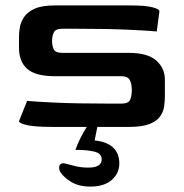

<svg xmlns="http://www.w3.org/2000/svg" viewBox="-20 -468 678 708"><path d="M173 0Q106 0 78 -7Q50 -14 50 -21L80 -96Q109 -93 186.5 -89.5Q264 -86 378 -86H428Q453 -86 459.5 -99.5Q466 -113 466 -136Q466 -159 458.5 -173Q451 -187 428 -187H182Q112 -187 81 -213.5Q50 -240 50 -293V-333Q50 -347 53 -366Q56 -385 68 -404Q80 -423 107 -435.5Q134 -448 182 -448H458Q518 -448 543 -441Q568 -434 568 -427L558 -352Q529 -355 451 -358.5Q373 -362 260 -362H210Q185 -362 178.5 -348.5Q172 -335 172 -317Q172 -298 178.5 -285.5Q185 -273 210 -273H456Q524 -273 556 -245Q588 -217 588 -174V-115Q588 -97 585.5 -77Q583 -57 571 -39.5Q559 -22 532 -11Q505 0 456 0ZM314 220Q271 220 243 203Q215 186 203 167Q198 159 198 150Q198 142 204 137Q210 132 220 135Q239 140 259.5 145Q280 150 306 150Q355 150 355 119Q355 97 325.5 90.5Q296 84 258 85Q264 67 276 42.5Q288 18 300 0Q312 -18 327 -18Q342 -18 339 0Q336 15 333.5 27Q331 39 329 50Q373 54 396.5 75.5Q420 97 420 135Q420 171 392 195.5Q364 220 314 220Z"/></svg>

Font: Goldman
Style: Regular
Weight: 400
Designer: Jaikishan Patel
Version: Version 1.000; ttfautohint (v1.8.3)